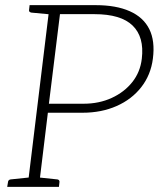

<svg xmlns="http://www.w3.org/2000/svg" viewBox="-20 -726 617 746"><path d="M87 0 173 -706H352Q431 -706 484 -682.5Q537 -659 560 -613Q583 -567 574 -498Q566 -435 529 -387.5Q492 -340 433 -314Q374 -288 301 -288H166L131 0ZM170 -323H305Q365 -323 414 -345.5Q463 -368 494 -407Q525 -446 531 -498Q541 -582 495.5 -626.5Q450 -671 347 -671H213ZM8 0 11 -18Q11 -23 14.5 -26Q18 -29 22 -29L99 -37L100 0ZM186 -706 177 -670 102 -677Q97 -678 94.5 -680.5Q92 -683 93 -688L95 -706ZM118 0 126 -37 202 -29Q206 -29 209 -26Q212 -23 211 -18L209 0Z"/></svg>

Font: Aleo ExtraLight
Style: Italic
Weight: 250
Italic angle: -7°
Designer: Alessio Laiso
Foundry: Alessio Laiso
Version: Version 2.001;gftools[0.9.29]